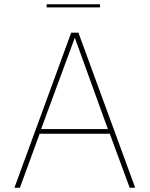

<svg xmlns="http://www.w3.org/2000/svg" viewBox="-20 -886 706 906"><path d="M48 0 316 -732H350L618 0H592L498 -255H167L74 0ZM174 -277H489L333 -708ZM200 -851V-866H452V-851Z"/></svg>

Font: Exo Thin Thin
Style: Regular
Weight: 250
Version: Version 2.000